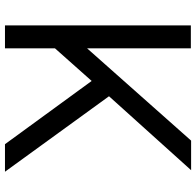

<svg xmlns="http://www.w3.org/2000/svg" viewBox="-28 -738 770 753"><g transform="rotate(90 356.5 -361.0)"><path d="M357 -404 653 4H545L297 -336L169 -192V4H79V-725H169V-318L531 -726H647Z"/></g></svg>

Font: SUIT Medium
Style: Regular
Weight: 500
Designer: Sunn Youn; Korean Glyphs from Source Han Sans (Sandoll Communications; Soo-young Jang, Joo-yeon Kang)
Foundry: Sunn
Version: Version 1.120